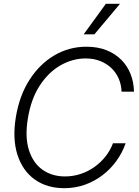

<svg xmlns="http://www.w3.org/2000/svg" viewBox="-20 -984 735 1014"><path d="M319.8 9.8Q227.1 9.8 162.8 -36.6Q98.6 -83 71.8 -167.7Q44.9 -252.4 64 -367.2Q83 -480.5 136.5 -563.5Q189.9 -646.5 267.6 -691.9Q345.2 -737.3 436.5 -737.3Q495.1 -737.3 541.3 -719.2Q587.4 -701.2 619.9 -668.9Q652.3 -636.7 669.4 -593.5Q686.5 -550.3 687.5 -500H622.1Q620.6 -537.6 606.7 -569.3Q592.8 -601.1 567.9 -624.8Q543 -648.4 508.8 -661.9Q474.6 -675.3 432.6 -675.3Q362.8 -675.3 299.1 -638.7Q235.4 -602.1 189.7 -531.7Q144 -461.4 127.4 -359.9Q110.8 -259.8 132.8 -191.2Q154.8 -122.6 204.8 -87.4Q254.9 -52.2 323.2 -52.2Q366.2 -52.2 406 -65.4Q445.8 -78.6 479.2 -102.5Q512.7 -126.5 537.6 -158.2Q562.5 -189.9 576.7 -227.5H643.6Q626 -177.2 594.7 -134Q563.5 -90.8 521.2 -58.6Q479 -26.4 428 -8.3Q377 9.8 319.8 9.8ZM421.9 -802.7 539.1 -963.9H613.8L478.5 -802.7Z"/></svg>

Font: Inter Tight Light
Style: Italic
Weight: 300
Italic angle: -9.39999°
Designer: Rasmus Andersson
Foundry: rsms
Version: Version 3.004